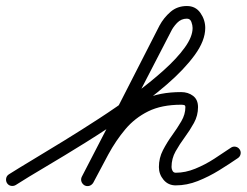

<svg xmlns="http://www.w3.org/2000/svg" viewBox="-39 -585 820 638"><path d="M-16 23Q-20 16 -18.5 7.5Q-17 -1 -9 -6Q21 -25 68.5 -53.5Q116 -82 173 -117Q230 -152 290 -191Q350 -230 405.5 -271Q461 -312 505 -351.5Q549 -391 575 -427Q601 -463 601 -492Q601 -501 597 -512Q593 -523 582 -523Q563 -523 549.5 -509Q536 -495 529 -480Q529 -480 529 -480Q529 -480 529 -480Q464 -355 399.5 -229.5Q335 -104 271 22Q271 22 271 22Q271 22 271 22Q267 29 258.5 32Q250 35 242 31Q235 27 232 18.5Q229 10 233 2Q298 -123 362.5 -248.5Q427 -374 491 -500Q491 -500 491 -500Q491 -500 491 -500Q505 -526 527.5 -545.5Q550 -565 582 -565Q611 -565 627 -542Q643 -519 643 -492Q643 -450 608 -402Q573 -354 515 -304Q457 -254 387 -205Q317 -156 245.5 -111.5Q174 -67 113 -31Q52 5 13 30Q6 34 -2.5 32.5Q-11 31 -16 23ZM271 22Q266 30 258 32.5Q250 35 242 31Q234 26 231.5 18Q229 10 233 2Q262 -52 290.5 -102Q319 -152 355 -192Q391 -232 441 -255.5Q491 -279 563 -279Q586 -279 602.5 -266.5Q619 -254 619 -229Q619 -201 605.5 -176.5Q592 -152 575 -129Q558 -106 544.5 -82Q531 -58 531 -30Q531 -23 534.5 -17Q538 -11 545 -11Q577 -11 610 -24.5Q643 -38 673 -57.5Q703 -77 728 -94Q728 -94 728 -94Q728 -94 728 -94Q735 -99 743.5 -97.5Q752 -96 757 -89Q762 -82 760.5 -73.5Q759 -65 752 -60Q723 -40 689 -19Q655 2 618.5 16.5Q582 31 545 31Q520 31 504.5 12.5Q489 -6 489 -30Q489 -60 502.5 -86Q516 -112 533 -135.5Q550 -159 563.5 -182Q577 -205 577 -229Q577 -235 572.5 -236Q568 -237 563 -237Q498 -237 453.5 -215Q409 -193 377.5 -155.5Q346 -118 321 -72Q296 -26 271 22Q271 22 271 22Q271 22 271 22Z"/></svg>

Font: FRB American Cursive Medium
Style: Italic
Weight: 500
Italic angle: -25°
Version: Version 2.0;Modular Font Editor K font №1